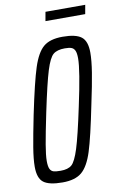

<svg xmlns="http://www.w3.org/2000/svg" viewBox="-93 -883 587 942"><g transform="rotate(-10 200.5 -411.5)"><path d="M19 -91Q19 -129 28.5 -186.5Q38 -244 58 -343Q91 -502 113.5 -571.5Q136 -641 168.5 -668.5Q201 -696 264 -696Q330 -696 357.5 -674.5Q385 -653 385 -596Q385 -557 375.5 -497.5Q366 -438 346 -345Q314 -186 292 -117Q270 -48 237 -20Q204 8 141 8Q74 8 46.5 -13Q19 -34 19 -91ZM283 -344Q321 -520 321 -578Q321 -605 315 -617.5Q309 -630 297.5 -634Q286 -638 265 -638Q227 -638 207.5 -622Q188 -606 169.5 -546.5Q151 -487 121 -344Q100 -243 91 -190Q82 -137 82 -109Q82 -82 88 -69.5Q94 -57 106 -53.5Q118 -50 141 -50Q178 -50 196.5 -66Q215 -82 234 -142Q253 -202 283 -344ZM195 -786 203 -831H401L393 -786Z"/></g></svg>

Font: Saira Ultra Condensed
Style: Italic
Weight: 400
Width: 1
Italic angle: -12°
Designer: Hector Gatti with collaboration of the Omnibus-Type team
Foundry: Omnibus-Type
Version: Version 1.001; ttfautohint (v1.8)